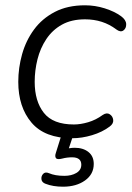

<svg xmlns="http://www.w3.org/2000/svg" viewBox="-20 -514 499 725"><path d="M253 8Q149 8 99 -51Q49 -110 49 -205Q49 -258 63.5 -309.5Q78 -361 108.5 -402.5Q139 -444 187 -469Q235 -494 301 -494Q339 -494 375.5 -482.5Q412 -471 437 -453Q456 -439 456.5 -423Q457 -407 446 -399Q435 -391 419 -403Q369 -441 301 -441Q250 -441 214 -421Q178 -401 155 -366.5Q132 -332 121.5 -290Q111 -248 111 -205Q111 -132 145.5 -88Q180 -44 259 -44Q284 -44 313 -52.5Q342 -61 368 -80Q383 -90 394.5 -82.5Q406 -75 407.5 -61Q409 -47 394 -36Q366 -15 327.5 -3.5Q289 8 253 8ZM218 191Q180 191 152 180Q138 175 136.5 163Q135 151 143 142.5Q151 134 165 140Q188 150 223 150Q250 150 268.5 139Q287 128 287 108Q287 80 252 80Q233 80 214 85Q198 89 192 84Q186 77 191 63L217 -20H262L240 46Q252 44 262 44Q294 44 314 60Q334 76 334 105Q334 144 301 167.5Q268 191 218 191Z"/></svg>

Font: Nunito Light
Style: Italic
Weight: 300
Italic angle: -9°
Designer: Vernon Adams
Foundry: Vernon Adams
Version: Version 3.601; ttfautohint (v1.8.2.53-6de2)